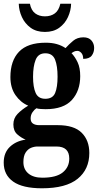

<svg xmlns="http://www.w3.org/2000/svg" viewBox="-20 -778 529 1034"><path d="M206 236Q102 236 51 200Q0 164 0 98Q0 44 33.5 12.5Q67 -19 118 -26Q94 -36 73 -54.5Q52 -73 52 -108Q52 -141 74.5 -164.5Q97 -188 132 -209Q91 -226 63.5 -265.5Q36 -305 36 -363Q36 -451 82.5 -499.5Q129 -548 226 -548Q260 -548 286 -540.5Q312 -533 333 -519Q351 -539 373.5 -558Q396 -577 429 -577Q458 -577 472.5 -560Q487 -543 487 -520Q487 -496 474 -478.5Q461 -461 428 -461Q428 -482 418 -493Q408 -504 397 -504Q386 -504 378.5 -500Q371 -496 365 -492Q384 -472 398 -442.5Q412 -413 412 -368Q412 -289 367 -239.5Q322 -190 226 -190Q216 -190 200 -191Q184 -192 176 -195Q165 -188 155 -173.5Q145 -159 145 -140Q145 -121 157.5 -112.5Q170 -104 191 -104H291Q379 -104 420 -63Q461 -22 461 46Q461 134 398 185Q335 236 206 236ZM224 -246Q264 -246 277 -277.5Q290 -309 290 -365Q290 -423 276.5 -457Q263 -491 224 -491Q186 -491 172 -456Q158 -421 158 -364Q158 -309 172 -277.5Q186 -246 224 -246ZM208 179Q283 179 318 150.5Q353 122 353 76Q353 11 284 11H182Q165 11 147.5 18Q130 25 118 43.5Q106 62 106 95Q106 134 133 156.5Q160 179 208 179ZM222 -606Q176 -606 145 -628.5Q114 -651 98 -686Q82 -721 81 -758H141Q148 -722 169.5 -706Q191 -690 222 -690Q254 -690 275.5 -706Q297 -722 305 -758H363Q362 -721 346 -686Q330 -651 299 -628.5Q268 -606 222 -606Z"/></svg>

Font: Noto Serif Khmer Condensed
Style: Bold
Weight: 700
Width: 3
Designer: Danh Hong and the Monotype Design Team
Foundry: Monotype Imaging Inc.
Version: Version 2.004; ttfautohint (v1.8.4.7-5d5b)